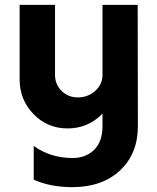

<svg xmlns="http://www.w3.org/2000/svg" viewBox="-20 -520 649 792"><path d="M547.9 -500 548.8 0Q548.8 114.3 475.1 183.1Q401.4 252 277.8 252Q188 252 119.1 221.2V82Q188.5 131.8 279.8 131.8Q334 131.8 368.4 97.9Q402.8 64 402.8 0V-50.8Q342.3 9.8 258.8 9.8Q175.8 9.8 118.4 -49.1Q61 -107.9 61 -192.9V-500H207V-210.9Q207 -171.9 234.1 -145Q261.2 -118.2 300.8 -118.2Q343.3 -118.2 373 -145.3Q402.8 -172.4 402.8 -210.9V-500Z"/></svg>

Font: Orkney
Style: Bold
Weight: 700
Designer: Samuel Oakes and Alfredo Marco Pradil
Foundry: Alfredo Marco Pradil
Version: 1.0